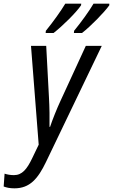

<svg xmlns="http://www.w3.org/2000/svg" viewBox="-111 -786 616 1047"><path d="M138 -606H181C230 -644 305 -718 331 -757L332 -766H245C221 -726 179 -667 139 -618ZM292 -606H336C383 -642 458 -719 485 -757V-766H399C375 -725 333 -667 293 -618ZM-32 241C51 241 96 189 140 97L444 -536H357L218 -234C201 -198 174 -131 162 -94H159C160 -136 159 -203 156 -255L141 -536H58L100 3L64 78C36 136 10 169 -35 169C-54 169 -71 166 -86 161L-91 231C-75 237 -58 241 -32 241Z"/></svg>

Font: Noto Sans Display SemiCondensed
Style: Italic
Weight: 400
Width: 4
Italic angle: -12°
Designer: Monotype Design Team
Foundry: Monotype Imaging Inc.
Version: Version 1.900